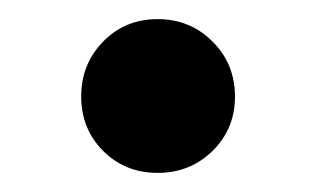

<svg xmlns="http://www.w3.org/2000/svg" viewBox="-20 -670 333 201"><path d="M65 -569Q65 -603 88 -626.5Q111 -650 145 -650Q179 -650 202.5 -626.5Q226 -603 226 -569Q226 -535 202.5 -512Q179 -489 145 -489Q111 -489 88 -512Q65 -535 65 -569Z"/></svg>

Font: Baloo
Style: Regular
Weight: 400
Designer: Sarang Kulkarni and Ek Type
Foundry: Ek Type
Version: Version 1.100;PS 1.000;hotconv 1.0.88;makeotf.lib2.5.647800;